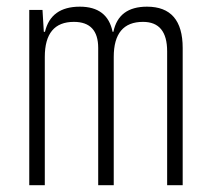

<svg xmlns="http://www.w3.org/2000/svg" viewBox="-20 -547 626 567"><path d="M473.6 0V-395.5Q473.6 -482.4 402.3 -482.4Q315.9 -482.4 315.9 -378.9V0H270V-405.3Q270 -482.4 198.2 -482.4Q112.3 -482.4 112.3 -378.9V0H66.4V-517.6H105.5L109.4 -453.1H112.8Q130.4 -527.3 215.8 -527.3Q297.4 -527.3 312.5 -453.1H314.9Q330.1 -527.3 414.1 -527.3Q519.5 -527.3 519.5 -405.3V0Z"/></svg>

Font: Cascadia Code ExtraLight
Style: Regular
Weight: 200
Monospace: yes
Designer: Aaron Bell
Foundry: Saja Typeworks
Version: Version 2407.024; ttfautohint (v1.8.4)